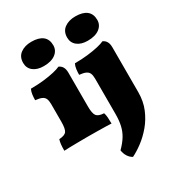

<svg xmlns="http://www.w3.org/2000/svg" viewBox="-217 -814 1089 1191"><g transform="rotate(-30 327.5 -218.0)"><path d="M32 3Q32 -22 34 -41.5Q36 -61 41 -75Q81 -77 93.5 -94.5Q106 -112 106 -162V-289Q106 -312 100 -326.5Q94 -341 78 -348.5Q62 -356 32 -359Q32 -378 34.5 -398Q37 -418 45 -434Q95 -434 138 -439Q181 -444 213 -451.5Q245 -459 261 -467Q278 -460 287 -444.5Q296 -429 296 -403V-162Q296 -112 309 -94.5Q322 -77 362 -75Q367 -61 368.5 -41.5Q370 -22 370 3Q358 2 331 1.5Q304 1 270 0.5Q236 0 201 0Q167 0 132.5 0.5Q98 1 71 1.5Q44 2 32 3ZM185 -515Q138 -515 110.5 -537Q83 -559 83 -596Q83 -640 114 -662.5Q145 -685 192 -685Q245 -685 272.5 -663Q300 -641 300 -598Q300 -561 269.5 -538Q239 -515 185 -515ZM382 249Q363 239 350.5 219Q338 199 335 175Q368 142 386.5 111.5Q405 81 413 45.5Q421 10 421 -37V-289Q421 -312 415 -326.5Q409 -341 393 -348.5Q377 -356 347 -359Q347 -378 349.5 -398Q352 -418 360 -434Q410 -434 453 -439Q496 -444 528 -451.5Q560 -459 576 -467Q593 -460 602 -444.5Q611 -429 611 -403V-83Q611 -17 588.5 36.5Q566 90 531 131.5Q496 173 456.5 202.5Q417 232 382 249ZM500 -515Q453 -515 425.5 -537Q398 -559 398 -596Q398 -640 429 -662.5Q460 -685 507 -685Q560 -685 587.5 -663Q615 -641 615 -598Q615 -561 584.5 -538Q554 -515 500 -515Z"/></g></svg>

Font: Vollkorn Black
Style: Regular
Weight: 900
Designer: Friedrich Althausen
Foundry: Friedrich Althausen
Version: Version 5.000